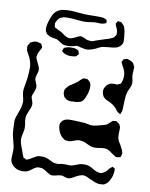

<svg xmlns="http://www.w3.org/2000/svg" viewBox="-102 -989 871 1112"><g transform="rotate(10 333.5 -433.0)"><path d="M214 -679Q215 -683 219 -691Q219 -695 220 -696Q224 -698 234 -701Q244 -705 256.5 -705.5Q269 -706 281 -705Q286 -704 291 -702Q296 -700 299 -699Q300 -699 302.5 -697.5Q305 -696 306 -695Q307 -694 308.5 -689.5Q310 -685 310 -684L312 -675Q312 -674 309.5 -672Q307 -670 306 -669Q302 -662 298 -660Q296 -659 293 -659Q290 -659 288 -658Q276 -656 268 -656Q242 -656 225 -667Q215 -672 214 -679ZM633 -57V-55Q633 -26 626 -8Q622 4 613 19Q604 32 598 35Q597 36 593.5 38.5Q590 41 587 42Q584 44 574 44Q570 45 563 45Q549 45 535.5 40Q522 35 502 26Q498 24 485.5 18Q473 12 461 11Q442 11 410 30Q401 36 387 41Q385 41 383.5 42Q382 43 380 43H376Q363 43 351 38Q349 37 344.5 35.5Q340 34 338 34H335Q329 34 327 35Q320 35 306 39Q290 43 282 43Q273 43 266 39.5Q259 36 251 30.5Q243 25 236 21Q226 15 217 12Q211 11 198 11Q189 11 180.5 15.5Q172 20 160 29Q150 38 141 42Q127 49 107 49Q80 49 60 35Q42 22 35 2Q33 -4 33 -16Q33 -31 34 -38Q35 -47 35 -65Q35 -82 25 -116Q19 -138 17 -150Q15 -162 14 -178Q13 -194 13 -200Q12 -209 12 -228Q12 -239 16.5 -253Q21 -267 26 -280Q31 -292 35 -305.5Q39 -319 40 -329Q42 -341 42 -346Q42 -354 40 -363Q38 -372 37 -376Q36 -380 34 -390.5Q32 -401 32 -410Q32 -420 34.5 -433.5Q37 -447 38 -454Q45 -492 46 -523Q47 -531 47 -546Q47 -561 45 -568Q43 -584 33 -607Q29 -615 21.5 -627.5Q14 -640 12 -649Q11 -652 11.5 -655Q12 -658 11 -661Q11 -663 10.5 -666.5Q10 -670 11 -672Q12 -674 17 -682L23 -692Q25 -694 28 -695Q31 -696 33 -697Q42 -702 44 -702Q52 -704 56 -704Q66 -704 73 -701Q86 -698 87 -697Q89 -695 89.5 -692Q90 -689 92 -687Q93 -685 94.5 -682Q96 -679 96 -677Q96 -673 90 -664Q87 -658 81.5 -647.5Q76 -637 75 -628Q73 -620 73 -614L77 -604L86 -584Q94 -569 95 -564L99 -554Q101 -539 94 -519Q93 -516 91 -508.5Q89 -501 89 -494Q89 -487 92 -479Q95 -471 96 -469Q103 -455 103 -445Q103 -434 97 -419Q91 -404 89 -398Q88 -396 87 -393Q86 -390 86 -387Q86 -379 92 -365Q93 -362 95 -355Q97 -348 97 -342Q97 -327 86 -305Q79 -289 75.5 -278Q72 -267 72 -255Q72 -242 75 -228Q76 -224 77 -215.5Q78 -207 78 -200Q78 -186 73 -168Q68 -143 68 -136Q68 -117 76 -95.5Q84 -74 86 -69Q92 -49 97 -39Q100 -30 101 -29L109 -26Q116 -21 119 -21Q122 -21 126 -23Q130 -25 132 -26Q138 -28 155 -39Q174 -50 177 -51Q190 -56 212 -54Q227 -54 240 -48Q246 -46 259 -39Q272 -32 280 -30Q286 -28 302 -28Q306 -28 312.5 -29.5Q319 -31 323 -32Q330 -33 344 -33Q352 -32 367 -32Q380 -32 387 -34Q395 -36 407 -41Q419 -46 428 -49Q440 -52 456 -52Q466 -52 471 -51Q484 -49 498 -41Q512 -33 516 -31Q525 -25 535 -22Q550 -19 551 -19Q570 -19 589 -38Q592 -41 596 -46.5Q600 -52 603 -55Q604 -57 612 -62Q617 -67 619 -67Q620 -67 623 -64Q624 -63 628 -61Q632 -59 633 -57ZM487 -489Q487 -504 496.5 -518Q506 -532 520 -538Q528 -541 541 -541Q546 -542 552 -541Q558 -540 563 -541L573 -546Q575 -547 577 -547.5Q579 -548 581 -549Q583 -551 586 -560Q592 -575 592 -592Q592 -617 583 -635Q580 -640 575.5 -648.5Q571 -657 568 -664Q567 -666 565.5 -668.5Q564 -671 564 -674L568 -682Q569 -684 570.5 -687.5Q572 -691 574 -692Q575 -693 579 -693Q581 -694 585.5 -695.5Q590 -697 593 -697Q594 -697 603 -694Q622 -688 631 -678Q633 -676 634.5 -672Q636 -668 637 -666L641 -658V-655Q641 -644 640 -634Q639 -624 639 -615Q639 -607 640 -601.5Q641 -596 642 -592Q646 -574 646 -564Q646 -560 644 -550Q642 -542 636 -530Q630 -518 627 -509Q621 -490 620 -466Q619 -442 619 -437Q619 -419 618 -410Q618 -408 617 -399Q616 -390 612 -382Q612 -380 610.5 -377.5Q609 -375 608 -374Q606 -374 601 -379Q599 -380 595.5 -381.5Q592 -383 591 -385Q587 -388 583 -394.5Q579 -401 575 -405Q559 -421 542 -430Q535 -434 522.5 -439Q510 -444 504 -450Q496 -456 491.5 -467.5Q487 -479 487 -489ZM315 -503Q318 -505 322 -508Q326 -511 330 -514Q337 -519 342.5 -525Q348 -531 355 -536Q356 -537 358.5 -539Q361 -541 364 -542Q366 -543 370 -542.5Q374 -542 376 -542Q377 -542 380 -542.5Q383 -543 385 -542L393 -536Q394 -535 396.5 -533.5Q399 -532 401 -529Q410 -519 410 -497Q410 -470 394 -434Q385 -414 374 -408Q372 -406 368 -405Q364 -404 361 -403Q350 -399 326 -399Q315 -397 305 -399Q292 -402 289 -403Q288 -403 282 -409Q274 -415 272 -418Q271 -419 270.5 -422Q270 -425 269 -426Q268 -428 266.5 -432.5Q265 -437 265 -439V-443Q265 -455 268 -462L275 -471Q281 -480 289.5 -486.5Q298 -493 315 -503ZM660 -151Q660 -148 659 -145Q658 -142 657 -140L655 -132Q654 -130 646 -128Q630 -125 627 -126Q625 -127 617 -132Q617 -132 599 -144Q586 -155 572 -161Q562 -164 552 -164Q545 -164 536.5 -163Q528 -162 524 -161Q511 -158 497 -158Q481 -158 467 -164Q453 -170 451 -171Q435 -179 427 -181L409 -184Q398 -186 386 -182Q374 -178 372 -177Q352 -169 343 -169H340Q335 -169 332 -170Q325 -170 321 -171Q319 -172 316.5 -173.5Q314 -175 312 -176Q285 -193 276 -230Q273 -239 273 -251Q273 -259 274 -262L278 -268Q280 -270 282 -274Q284 -278 286 -279Q290 -282 295 -285Q300 -288 305 -289Q320 -294 354 -292L374 -291Q389 -291 415 -289Q423 -288 436 -285Q449 -282 458 -282Q471 -282 488 -286.5Q505 -291 513 -293Q534 -298 541 -302Q548 -305 565 -322Q571 -328 573 -329Q576 -330 585 -330L592 -331Q596 -331 603 -324Q609 -322 612 -318Q615 -316 617 -308Q618 -306 619.5 -303Q621 -300 621 -298V-294L620 -259Q620 -242 623 -233Q626 -219 640 -200Q650 -182 654 -173Q660 -155 660 -151ZM530 -756Q523 -751 512 -749.5Q501 -748 498 -747Q489 -746 475.5 -745Q462 -744 444 -741Q434 -740 421 -733Q408 -726 401 -723Q371 -710 351 -710Q342 -710 331 -712.5Q320 -715 314 -716Q299 -721 295 -721Q290 -721 283 -718.5Q276 -716 273 -715Q249 -711 237 -711Q219 -711 208 -716Q202 -719 190.5 -727Q179 -735 172 -738Q164 -740 150 -742Q136 -744 129 -747L119 -753Q117 -754 115 -755Q113 -756 111 -758Q110 -759 108.5 -761.5Q107 -764 107 -765Q106 -766 103.5 -769.5Q101 -773 100 -776Q99 -781 99 -792Q98 -803 105 -828Q113 -854 121 -870.5Q129 -887 144 -898Q159 -909 178 -912Q197 -915 222 -915Q241 -915 275 -911Q283 -911 301 -909Q319 -908 332.5 -908.5Q346 -909 354 -909H380H395Q410 -909 417 -907Q421 -906 423.5 -904.5Q426 -903 428 -902L436 -898Q438 -895 438 -883Q438 -882 438.5 -881.5Q439 -881 438 -880Q438 -879 437 -879.5Q436 -880 435 -879Q426 -876 424 -875Q415 -872 404 -872L379 -873Q366 -873 342 -869Q336 -868 327 -867Q318 -866 306 -866L265 -869Q259 -870 249 -871Q239 -872 225 -872H207Q195 -872 190 -871Q175 -866 169 -863Q156 -854 149 -837Q148 -835 146.5 -832Q145 -829 145 -827L146 -819Q147 -816 147 -811.5Q147 -807 148 -805L155 -801Q161 -797 169.5 -793.5Q178 -790 185 -786Q194 -782 202 -775Q226 -757 243 -757Q255 -757 269.5 -764.5Q284 -772 291 -775Q294 -776 298.5 -778Q303 -780 305 -780L313 -778Q316 -777 319.5 -776Q323 -775 326 -774Q330 -772 337.5 -768Q345 -764 350 -764Q362 -762 369 -762Q378 -763 389 -767.5Q400 -772 404 -773Q432 -783 447 -787Q473 -794 486 -801Q488 -802 490.5 -803Q493 -804 496 -807Q499 -810 501 -813.5Q503 -817 505 -820L508 -825V-831Q508 -842 507 -846Q506 -851 502.5 -859Q499 -867 497 -871Q496 -874 494 -878.5Q492 -883 492 -885Q492 -890 498 -896L502 -904Q507 -904 513 -901Q520 -901 524 -899Q524 -899 528 -895Q539 -884 540 -882Q546 -872 550 -850Q551 -843 553 -826.5Q555 -810 555 -796Q555 -779 545 -768Q542 -766 537.5 -761.5Q533 -757 530 -756Z"/></g></svg>

Font: Rubik-Burned
Style: Regular
Weight: 400
Designer: NaN (generative design), Hubert & Fischer (Rubik source font outlines)
Foundry: NaN, Hubert & Fischer
Version: Version 1.000